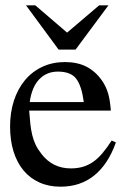

<svg xmlns="http://www.w3.org/2000/svg" viewBox="-20 -694 475 724"><path d="M265 -507H201L78 -674H113L233 -571L354 -674H389ZM417 -157Q388 -75 335.5 -32.5Q283 10 208 10Q164 10 128.5 -6Q93 -22 68.5 -51.5Q44 -81 31 -123Q18 -165 18 -217Q18 -270 32.5 -314.5Q47 -359 74 -391.5Q101 -424 139.5 -442Q178 -460 225 -460Q272 -460 306 -442.5Q340 -425 364 -391Q379 -370 387 -344Q395 -318 398 -277H90Q92 -248 94.5 -226Q97 -204 101.5 -185Q106 -166 114 -149Q122 -132 136 -114Q178 -59 247 -59Q272 -59 292.5 -65Q313 -71 331 -83.5Q349 -96 366 -116Q383 -136 401 -164ZM296 -309Q288 -370 267.5 -397Q247 -424 198 -424Q156 -424 128 -395Q100 -366 92 -309Z"/></svg>

Font: STIXGeneralUnicodeRegular
Style: Regular
Weight: 400
Designer: MicroPress Inc., with final additions and corrections provided by Coen Hoffman, Elsevier (retired)
Version: Version 1.1.0